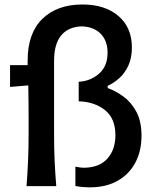

<svg xmlns="http://www.w3.org/2000/svg" viewBox="-20 -822 693 848"><path d="M377.4 5.4Q343.3 5.4 313 -0.5V-85.9Q320.3 -84.5 330.8 -82.8Q341.3 -81.1 352.5 -81.1Q419.9 -82.5 454.8 -122.1Q489.7 -161.6 489.7 -224.6Q489.7 -299.3 443.4 -335.9Q397 -372.6 327.6 -374.5V-460.9Q378.9 -463.4 417 -496.3Q455.1 -529.3 455.1 -589.4Q455.1 -641.6 425 -672.6Q395 -703.6 340.8 -705.6Q282.2 -703.6 250.5 -666Q218.8 -628.4 218.8 -552.2V-234.4Q218.8 -168 221.2 -113.3Q223.6 -58.6 228.5 0H97.2Q101.6 -58.6 104 -113.3Q106.4 -168 106.4 -234.4V-287.6Q106.4 -366.7 105 -444.8L24.4 -438V-534.2H102.1V-554.7Q102.1 -675.3 167.2 -738.8Q232.4 -802.2 344.2 -802.2Q443.4 -802.2 502.9 -751.5Q562.5 -700.7 562.5 -612.3Q562.5 -565.9 546.9 -532.2Q531.2 -498.5 506.6 -476.6Q481.9 -454.6 455.6 -442.9V-433.1Q490.2 -420.9 524.7 -396Q559.1 -371.1 582 -328.9Q605 -286.6 605 -222.2Q605 -154.8 577.6 -103.5Q550.3 -52.2 499.3 -23.4Q448.2 5.4 377.4 5.4Z"/></svg>

Font: Pinar DS4-Medium
Style: Regular
Weight: 500
Designer: Amin Abedi
Version: Version 2.000